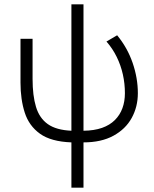

<svg xmlns="http://www.w3.org/2000/svg" viewBox="-20 -660 716 890"><path d="M311 210V0Q216.5 -3.5 165.5 -40Q114.5 -76.5 94.8 -137.8Q75 -199 75 -277V-480H131V-294Q131 -217 146.8 -164.8Q162.5 -112.5 201.5 -84.8Q240.5 -57 311 -54V-640H367V-54Q416.5 -54.5 452.8 -67.2Q489 -80 512.5 -103.5Q536 -127 547.5 -158.5Q559 -190 559 -228Q559 -272.5 549.5 -315Q540 -357.5 521 -396.2Q502 -435 473.5 -467.5L523 -496.5Q570.5 -439 594.8 -368.5Q619 -298 619 -228Q619 -165 590.5 -113.2Q562 -61.5 505.8 -30.8Q449.5 0 367 0V210Z"/></svg>

Font: Geologica Cursive Thin
Style: Regular
Weight: 250
Designer: Sindre Bremnes, Frode Helland
Foundry: Monokrom Skriftforlag AS
Version: Version 1.010;gftools[0.9.28]